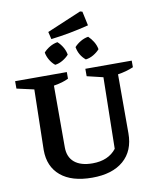

<svg xmlns="http://www.w3.org/2000/svg" viewBox="-106 -1083 953 1174"><g transform="rotate(-10 371.0 -496.0)"><path d="M371 11Q244 11 175.5 -46.5Q107 -104 107 -207L115 -582L8 -606V-652H329V-611Q311 -602 289 -595.5Q267 -589 237 -584V-201Q237 -140 276 -107.5Q315 -75 388 -75Q486 -75 536 -139L544 -582L444 -606V-652H732V-611Q688 -592 635 -584V-218Q635 -109 565.5 -49Q496 11 371 11ZM271 -867 260 -913 473 -1003 487 -999 506 -911Q447 -896 388.5 -885Q330 -874 271 -867ZM267 -708Q248 -723 234.5 -746Q221 -769 217 -793Q233 -811 256 -824.5Q279 -838 304 -842Q323 -825 336 -802.5Q349 -780 353 -756Q337 -738 314 -724.5Q291 -711 267 -708ZM457 -708Q417 -741 408 -793Q424 -811 447 -824.5Q470 -838 495 -842Q513 -825 526.5 -802.5Q540 -780 544 -756Q528 -738 505 -724.5Q482 -711 457 -708Z"/></g></svg>

Font: Piazzolla SC SemiBold
Style: Regular
Weight: 600
Designer: Juan Pablo del Peral
Foundry: Huerta Tipografica
Version: Version 1.330